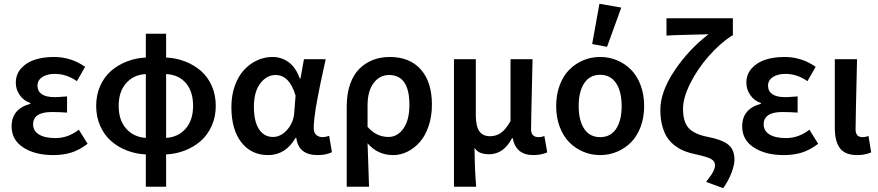

<svg xmlns="http://www.w3.org/2000/svg" viewBox="-20 -802 4611 1008"><path d="M259.8 12.2Q163.6 12.2 102.3 -27.6Q41 -67.4 41 -138.2Q41 -231 139.2 -256.8V-261.2Q103.5 -273.4 83.3 -303.2Q63 -333 63 -367.2Q63 -412.6 91.6 -443.8Q120.1 -475.1 164.1 -489Q208 -502.9 263.2 -502.9Q353.5 -502.9 426.8 -451.2L383.8 -376Q328.6 -414.1 268.1 -414.1Q227.5 -414.1 202.1 -397.5Q176.8 -380.9 176.8 -352.1Q176.8 -323.2 199.2 -307.6Q221.7 -292 267.1 -292Q284.2 -292 332 -295.9V-210.9Q290 -213.9 252 -213.9Q153.8 -213.9 153.8 -148.9Q153.8 -115.2 184.3 -96.2Q214.8 -77.1 271 -77.1Q337.4 -77.1 394 -121.1L439.9 -46.9Q395.5 -13.7 353.3 -0.7Q311 12.2 259.8 12.2Z M745.6 -78.1V-413.1Q682.1 -410.2 642.6 -365.7Q603 -321.3 603 -246.1Q603 -170.9 642.6 -126.5Q682.1 -82 745.6 -78.1ZM993.7 -246.1Q993.7 -322.8 955.3 -366.5Q917 -410.2 852.1 -413.1V-78.1Q915.5 -82 954.6 -126.5Q993.7 -170.9 993.7 -246.1ZM745.6 178.2V8.8Q693.8 6.3 647.2 -11.5Q600.6 -29.3 564.2 -60.8Q527.8 -92.3 506.3 -140.4Q484.9 -188.5 484.9 -246.1Q484.9 -303.7 506.3 -351.6Q527.8 -399.4 564.2 -430.7Q600.6 -461.9 647.2 -479.7Q693.8 -497.6 745.6 -500V-625H852.1V-500Q904.3 -497.6 950.9 -479.7Q997.6 -461.9 1033.9 -430.7Q1070.3 -399.4 1091.6 -351.8Q1112.8 -304.2 1112.8 -246.1Q1112.8 -188.5 1091.1 -140.4Q1069.3 -92.3 1032.7 -60.8Q996.1 -29.3 949.7 -11.5Q903.3 6.3 852.1 8.8V178.2Z M1387.7 12.2Q1299.3 12.2 1247.1 -54.7Q1194.8 -121.6 1194.8 -240.2Q1194.8 -300.8 1212.6 -351.1Q1230.5 -401.4 1260.5 -434.1Q1290.5 -466.8 1329.3 -484.9Q1368.2 -502.9 1410.6 -502.9Q1457.5 -502.9 1495.1 -475.8Q1532.7 -448.7 1553.7 -390.1H1557.6L1575.7 -491.2H1689.9Q1687 -477.5 1676.5 -429.7Q1666 -381.8 1661.6 -360.4Q1657.2 -338.9 1649.2 -297.4Q1641.1 -255.9 1637.2 -231.4Q1633.3 -207 1630.1 -178.2Q1627 -149.4 1627 -129.9Q1627 -106 1640.1 -94Q1653.3 -82 1674.8 -82Q1688.5 -82 1708 -88.9L1722.7 -2.9Q1691.4 12.2 1647.9 12.2Q1546.9 12.2 1535.6 -78.1H1531.7Q1479 12.2 1387.7 12.2ZM1413.6 -83Q1454.6 -83 1488 -121.1Q1521.5 -159.2 1524.9 -211.9L1531.7 -299.8Q1500 -408.2 1426.8 -408.2Q1380.4 -408.2 1346.7 -364.5Q1313 -320.8 1313 -241.2Q1313 -164.6 1339.6 -123.8Q1366.2 -83 1413.6 -83Z M1800.3 178.2V-243.2Q1800.3 -308.1 1817.6 -358.6Q1835 -409.2 1866 -440.2Q1897 -471.2 1937.5 -487.1Q1978 -502.9 2026.4 -502.9Q2131.3 -502.9 2189.5 -437Q2247.6 -371.1 2247.6 -252.9Q2247.6 -191.9 2230.5 -140.9Q2213.4 -89.8 2184.6 -56.9Q2155.8 -23.9 2119.6 -5.9Q2083.5 12.2 2044.4 12.2Q1962.4 12.2 1909.7 -49.8Q1911.1 -12.2 1913.6 61.8Q1916 135.7 1917.5 178.2ZM2019.5 -83Q2066.9 -83 2098.1 -127.4Q2129.4 -171.9 2129.4 -252Q2129.4 -408.2 2022.5 -408.2Q1973.1 -408.2 1941.4 -366Q1909.7 -323.7 1909.7 -249V-136.2Q1955.6 -83 2019.5 -83Z M2363.3 178.2V-491.2H2478V-198.2Q2478 -140.1 2496.1 -113.5Q2514.2 -86.9 2553.2 -86.9Q2584.5 -86.9 2609.4 -104Q2634.3 -121.1 2660.2 -166V-491.2H2775.9Q2768.1 -163.1 2768.1 -123Q2768.1 -82 2808.1 -82Q2823.2 -82 2837.9 -87.9L2853 -2Q2820.3 12.2 2780.3 12.2Q2688.5 12.2 2671.9 -76.2H2668Q2646.5 -34.7 2616 -13.4Q2585.4 7.8 2548.8 7.8Q2522 7.8 2503.2 0.7Q2484.4 -6.3 2471.2 -25.9Q2472.7 99.6 2480 178.2Z M2899.9 -245.1Q2899.9 -305.2 2918.5 -354.7Q2937 -404.3 2969 -436.3Q3001 -468.3 3042.5 -485.6Q3084 -502.9 3130.9 -502.9Q3177.7 -502.9 3219.2 -485.6Q3260.7 -468.3 3292.7 -436.3Q3324.7 -404.3 3343.3 -354.7Q3361.8 -305.2 3361.8 -245.1Q3361.8 -185.5 3343.3 -136.2Q3324.7 -86.9 3293 -54.9Q3261.2 -22.9 3219.5 -5.4Q3177.7 12.2 3130.9 12.2Q3084 12.2 3042.2 -5.4Q3000.5 -22.9 2968.8 -54.9Q2937 -86.9 2918.5 -136.2Q2899.9 -185.5 2899.9 -245.1ZM3243.7 -245.1Q3243.7 -321.3 3214.6 -365.2Q3185.5 -409.2 3130.9 -409.2Q3076.2 -409.2 3047.1 -365.2Q3018.1 -321.3 3018.1 -245.1Q3018.1 -169.4 3047.1 -125.7Q3076.2 -82 3130.9 -82Q3185.5 -82 3214.6 -125.7Q3243.7 -169.4 3243.7 -245.1ZM3088.9 -570.8 3127 -782.2 3241.7 -762.2 3167 -556.2Z M3776.9 186 3687 152.8Q3707.5 125.5 3714.1 116.2Q3720.7 106.9 3727.3 92.5Q3733.9 78.1 3733.9 65.9Q3733.9 44.4 3713.6 33Q3693.4 21.5 3630.9 7.8Q3600.1 1.5 3575 -8.3Q3549.8 -18.1 3525.1 -36.1Q3500.5 -54.2 3483.9 -78.6Q3467.3 -103 3457 -140.6Q3446.8 -178.2 3446.8 -225.1Q3446.8 -319.8 3521 -430.9Q3595.2 -542 3699.7 -622.1Q3687.5 -621.6 3601.3 -619.6Q3515.1 -617.7 3479 -615.2V-706.1H3827.6V-615.2H3822.8Q3759.3 -574.2 3700 -506.3Q3640.6 -438.5 3603.3 -363.3Q3565.9 -288.1 3565.9 -231Q3565.9 -160.6 3596.7 -128.4Q3627.4 -96.2 3697.8 -83Q3772.5 -68.4 3804.2 -42Q3835.9 -15.6 3835.9 36.1Q3835.9 63 3821 103.5Q3806.2 144 3776.9 186Z M4095.2 12.2Q3999 12.2 3937.7 -27.6Q3876.5 -67.4 3876.5 -138.2Q3876.5 -231 3974.6 -256.8V-261.2Q3939 -273.4 3918.7 -303.2Q3898.4 -333 3898.4 -367.2Q3898.4 -412.6 3927 -443.8Q3955.6 -475.1 3999.5 -489Q4043.5 -502.9 4098.6 -502.9Q4189 -502.9 4262.2 -451.2L4219.2 -376Q4164.1 -414.1 4103.5 -414.1Q4063 -414.1 4037.6 -397.5Q4012.2 -380.9 4012.2 -352.1Q4012.2 -323.2 4034.7 -307.6Q4057.1 -292 4102.5 -292Q4119.6 -292 4167.5 -295.9V-210.9Q4125.5 -213.9 4087.4 -213.9Q3989.3 -213.9 3989.3 -148.9Q3989.3 -115.2 4019.8 -96.2Q4050.3 -77.1 4106.4 -77.1Q4172.9 -77.1 4229.5 -121.1L4275.4 -46.9Q4231 -13.7 4188.7 -0.7Q4146.5 12.2 4095.2 12.2Z M4480.5 12.2Q4417 12.2 4389.9 -23.7Q4362.8 -59.6 4362.8 -128.9V-491.2H4479.5Q4471.7 -163.1 4471.7 -123Q4471.7 -82 4508.8 -82Q4522.9 -82 4539.6 -87.9L4553.7 -2Q4521 12.2 4480.5 12.2Z"/></svg>

Font: Toshiba Sans Medium
Style: Regular
Weight: 500
Designer: Paul D. Hunt
Foundry: Toshiba Corporation
Version: Version 2.020;PS 2.0;hotconv 1.0.86;makeotf.lib2.5.63406